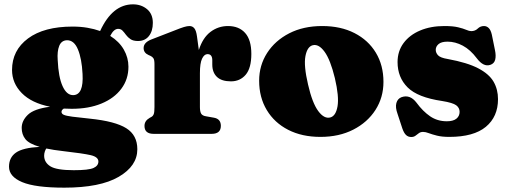

<svg xmlns="http://www.w3.org/2000/svg" viewBox="-20 -617 2346 885"><path d="M395 -70Q511 -58 562 -26Q613 6 613 71Q613 148 527.2 198Q441.5 248 276.5 248Q143 248 82.2 222.5Q21.5 197 21.5 151.5Q21.5 109 53.5 86.5Q85.5 64 163 60Q113.5 45.5 96.8 24Q80 2.5 80 -27.5Q80 -60.5 108.5 -88Q137 -115.5 211 -125Q125.5 -142 80.5 -187.8Q35.5 -233.5 35.5 -294.5Q35.5 -385 109.2 -439.8Q183 -494.5 314.5 -494.5Q351.5 -494.5 383.2 -489Q415 -483.5 441.5 -474Q498 -597 593 -597Q631 -597 657.8 -574.8Q684.5 -552.5 684.5 -511.5Q684.5 -474 666.5 -451Q648.5 -428 616 -428Q594 -428 581.5 -436.5Q569 -445 561 -456Q553 -467 545 -475.5Q537 -484 524.5 -484Q504.5 -484 488 -451.5Q529.5 -425.5 550.8 -388.2Q572 -351 572 -309.5Q572 -251.5 539.2 -207.8Q506.5 -164 447.8 -139.8Q389 -115.5 311 -115.5Q292 -115.5 274 -116.5Q263.5 -110 263.5 -101.5Q263.5 -92.5 274 -87.8Q284.5 -83 313 -79.2Q341.5 -75.5 395 -70ZM288.5 -431.5Q263 -430.5 253 -405.5Q243 -380.5 246 -340Q249.5 -261.5 268.5 -219.8Q287.5 -178 317.5 -178.5Q366 -179.5 360.5 -276Q357 -346.5 339.2 -389.2Q321.5 -432 288.5 -431.5ZM183.5 100.5Q183.5 131.5 212 149.5Q240.5 167.5 320 167.5Q389 167.5 411.2 157.2Q433.5 147 433.5 127.5Q433.5 106.5 398.2 98.2Q363 90 270.5 79.5Q226 74.5 193.5 67.5Q190 71.5 186.8 81Q183.5 90.5 183.5 100.5Z M888 -449 896.5 -386.5Q914.5 -443 950.2 -470Q986 -497 1031 -497Q1081.5 -497 1110 -465Q1138.5 -433 1138.5 -368.5Q1138.5 -303 1112.5 -272.5Q1086.5 -242 1044.5 -242Q1001.5 -242 980 -262.5Q958.5 -283 958.5 -319.5V-340.5Q958 -367.5 936.5 -367.5Q921.5 -367.5 911.5 -346.8Q901.5 -326 901.5 -280V-123.5Q901.5 -103 907.2 -93.2Q913 -83.5 929.5 -81L966 -74.5Q998 -69 998 -37Q998 0 955.5 0H688.5Q646 0 646 -36.5Q646 -60 669.5 -73.5L678.5 -78.5Q685.5 -82.5 688.8 -91.5Q692 -100.5 692 -123.5V-321.5Q692 -341 687.2 -348.2Q682.5 -355.5 673.5 -359.5L664.5 -363.5Q642 -373.5 642 -395.5Q642 -421 677.5 -435L784.5 -476.5Q813 -488 828 -492.5Q843 -497 853.5 -497Q867.5 -497 876 -486.2Q884.5 -475.5 888 -449Z M1465 -497Q1550.5 -497 1614 -464.5Q1677.5 -432 1712.5 -374Q1747.5 -316 1747.5 -239.5Q1747.5 -168 1710.8 -110.5Q1674 -53 1608.5 -19.5Q1543 14 1457 14Q1372 14 1308.5 -18.5Q1245 -51 1209.8 -109.5Q1174.5 -168 1174.5 -245Q1174.5 -315.5 1211.2 -372.8Q1248 -430 1313.2 -463.5Q1378.5 -497 1465 -497ZM1502 -75.5Q1528 -82 1535.8 -127Q1543.5 -172 1523.5 -257Q1503 -341.5 1476 -378.5Q1449 -415.5 1421.5 -408.5Q1396 -402 1387.8 -358Q1379.5 -314 1400 -227Q1419.5 -142 1446.8 -105.2Q1474 -68.5 1502 -75.5Z M2043 -425Q2014.5 -425 2001.5 -413.8Q1988.5 -402.5 1988.5 -387.5Q1988.5 -373.5 1999.2 -362Q2010 -350.5 2044 -345Q2134 -328.5 2184.2 -302.2Q2234.5 -276 2255 -240.5Q2275.5 -205 2275.5 -160Q2275.5 -79 2219.5 -32.5Q2163.5 14 2051 14Q2017 14 1994.2 8.2Q1971.5 2.5 1956.5 -3.2Q1941.5 -9 1930.5 -9Q1918.5 -9 1910.8 -3.2Q1903 2.5 1895.2 8.5Q1887.5 14.5 1875.5 14.5Q1861.5 14.5 1851.8 5.5Q1842 -3.5 1834.5 -25L1812.5 -92Q1801.5 -122 1807 -142Q1812.5 -162 1830.5 -169Q1870 -183 1900 -143.5Q1929 -104 1962.5 -81Q1996 -58 2039.5 -58Q2069 -58 2083.8 -70Q2098.5 -82 2098.5 -101.5Q2098.5 -120 2082.8 -131.8Q2067 -143.5 2017.5 -151.5Q1905 -168 1858.8 -214.2Q1812.5 -260.5 1812.5 -331Q1812.5 -381 1840.2 -418.5Q1868 -456 1916.8 -476.5Q1965.5 -497 2028.5 -497Q2068 -497 2091.8 -491.2Q2115.5 -485.5 2129.2 -479.5Q2143 -473.5 2152 -473.5Q2170 -473.5 2182 -485.2Q2194 -497 2211 -497Q2223 -497 2232.5 -488Q2242 -479 2247 -457.5L2261.5 -386Q2267 -360 2262.5 -342Q2258 -324 2240 -318Q2208.5 -307.5 2178 -348Q2148 -388 2113.2 -406.5Q2078.5 -425 2043 -425Z"/></svg>

Font: Fraunces 9pt S050 Black
Style: Regular
Weight: 900
Version: Version 1.000; ttfautohint (v1.8.3)